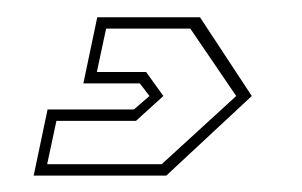

<svg xmlns="http://www.w3.org/2000/svg" viewBox="-20 -34 359 228"><path d="M20 174.5 36.5 96H139L157.5 80L146 65H79L95.5 -13.5H217.5L279 80L177.5 174.5ZM36 161H172L260.5 80L206 0H106L95 51.5H153.5L174 80L141.5 109.5H47Z"/></svg>

Font: Tourney Thin Thin
Style: Italic
Weight: 250
Italic angle: -12°
Version: Version 1.015